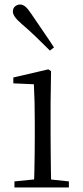

<svg xmlns="http://www.w3.org/2000/svg" viewBox="-20 -830 368 850"><path d="M44 0V-27L155 -38H179L285 -27V0ZM130 0Q131 -24 132 -65Q133 -106 133.5 -150Q134 -194 134 -227V-285Q134 -335 133 -377.5Q132 -420 130 -457L39 -461V-487L194 -523L206 -515L204 -378V-227Q204 -194 204.5 -150Q205 -106 205.5 -65Q206 -24 207 0ZM219 -620 201 -606Q170 -637 139 -667Q108 -697 77 -723Q55 -742 46 -755Q37 -768 37 -779Q37 -794 47 -802Q57 -810 69 -810Q81 -810 92.5 -800.5Q104 -791 119 -768Q143 -732 169 -694.5Q195 -657 219 -620Z"/></svg>

Font: Noto Serif JP ExtraLight Light
Style: Regular
Weight: 300
Version: Version 2.003-H1;hotconv 1.1.1;makeotfexe 2.6.0